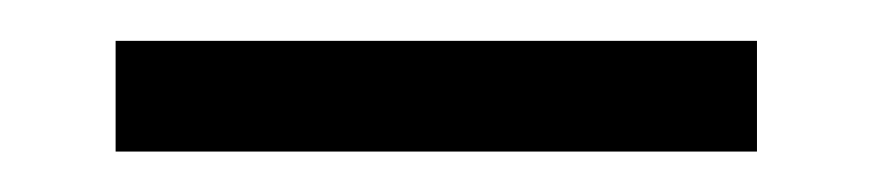

<svg xmlns="http://www.w3.org/2000/svg" viewBox="-20 -289 427 94"><path d="M36.6 -214.8V-269H350.6V-214.8Z"/></svg>

Font: Elstob 8pt
Style: Bold
Weight: 700
Designer: Peter S. Baker
Version: Version 1.015